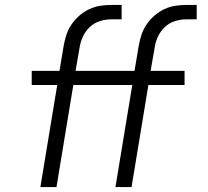

<svg xmlns="http://www.w3.org/2000/svg" viewBox="-20 -755 840 775"><path d="M208 0H143L211 -412H108V-469H220L237 -570Q241 -593 248 -614.5Q255 -636 268.5 -656Q282 -676 300.5 -692Q319 -708 340.5 -718Q362 -728 384 -731.5Q406 -735 429 -735H471V-677H429Q406 -677 382.5 -669.5Q359 -662 341.5 -645Q324 -628 314 -606Q304 -584 301 -561L285 -469H523L540 -570Q544 -593 551 -614.5Q558 -636 571.5 -656Q585 -676 603.5 -692Q622 -708 643 -718Q664 -728 686.5 -731.5Q709 -735 731 -735H774V-677H732Q709 -677 685.5 -669.5Q662 -662 644.5 -645Q627 -628 617 -606Q607 -584 604 -561L588 -469H725V-412H579L511 0H446L514 -412H276Z"/></svg>

Font: Iosevka Aile Light Oblique
Style: Regular
Weight: 300
Italic angle: -9°
Designer: Belleve Invis
Foundry: Belleve Invis
Version: Version 31.1.0; ttfautohint (v1.8.4)